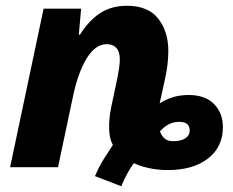

<svg xmlns="http://www.w3.org/2000/svg" viewBox="-20 -579 807 665"><path d="M309 31Q324 -4 340.5 -30Q357 -56 371 -77Q359 -97 358 -132.5Q357 -168 365 -207L387 -311Q390 -326 392.5 -343Q395 -360 395 -374Q395 -400 383 -413Q371 -426 350 -426Q310 -426 280 -376.5Q250 -327 233 -246L181 0H15L131 -549H261L253 -459H257Q287 -507 326 -533Q365 -559 420 -559Q493 -559 528 -514.5Q563 -470 563 -402Q563 -380 560 -354.5Q557 -329 551 -303L533 -221Q551 -233 576.5 -241.5Q602 -250 633 -250Q691 -250 721.5 -218.5Q752 -187 752 -139Q752 -70 700.5 -30Q649 10 561 10Q526 10 494.5 3Q463 -4 444 -14Q433 0 421.5 21Q410 42 400 66ZM580 -90Q607 -90 622 -100Q637 -110 637 -127Q637 -157 601 -157Q580 -157 563.5 -148Q547 -139 534 -124Q540 -108 550.5 -99Q561 -90 580 -90Z"/></svg>

Font: Noto Sans ExtraBold
Style: Italic
Weight: 800
Italic angle: -12°
Designer: Monotype Design Team
Foundry: Monotype Imaging Inc.
Version: Version 2.013; ttfautohint (v1.8.4.7-5d5b)